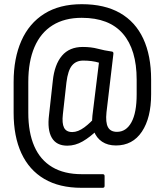

<svg xmlns="http://www.w3.org/2000/svg" viewBox="-20 -711 787 916"><path d="M369 185Q263 185 191 142.5Q119 100 82 20Q45 -60 45 -173V-320Q45 -433 82 -516.5Q119 -600 191.5 -645.5Q264 -691 370 -691Q479 -691 552.5 -649Q626 -607 663.5 -526.5Q701 -446 701 -331V-261Q701 -149 657 -83Q613 -17 533 -17Q494 -17 467 -35Q440 -53 428 -85.5Q416 -118 421 -160L452 -412Q436 -417 417 -419.5Q398 -422 377 -422Q343 -422 323.5 -398.5Q304 -375 297 -318L280 -166Q275 -123 285.5 -102Q296 -81 325 -81Q352 -81 382.5 -103.5Q413 -126 441 -160L447 -93Q410 -57 374.5 -36.5Q339 -16 301 -16Q249 -16 227 -54Q205 -92 214 -163L232 -326Q240 -403 275.5 -445Q311 -487 375 -487Q415 -487 446.5 -478.5Q478 -470 514 -465Q522 -464 521 -454L488 -175Q483 -127 495 -104.5Q507 -82 538 -82Q582 -82 607 -127.5Q632 -173 632 -261V-331Q632 -474 566.5 -550Q501 -626 370 -626Q288 -626 231 -590.5Q174 -555 144.5 -486.5Q115 -418 115 -320V-173Q115 -79 143.5 -13.5Q172 52 229 86Q286 120 370 120H470Q479 120 479 129V176Q479 185 470 185Z"/></svg>

Font: Sofia Sans Condensed
Style: Regular
Weight: 400
Designer: Botio Nikoltchev, Ani Petrova
Foundry: lettersoup
Version: Version 4.100